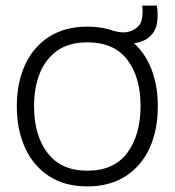

<svg xmlns="http://www.w3.org/2000/svg" viewBox="-20 -650 623 685"><path d="M487.5 -630H539.5Q545.5 -593.5 539.2 -562.8Q533 -532 505 -512Q484 -498 448.2 -493.8Q412.5 -489.5 377.5 -511.5V-542Q403 -534.5 420.5 -534.5Q438 -534.5 453 -542Q480.5 -555.5 485.5 -579Q490.5 -602.5 487.5 -630ZM291.5 15Q211 15 155 -21.5Q99 -58 69.5 -122.5Q40 -187 40 -271Q40 -355.5 70 -419.8Q100 -484 156.2 -519.5Q212.5 -555 291.5 -555Q372 -555 428.2 -518.8Q484.5 -482.5 513.8 -418.5Q543 -354.5 543 -271Q543 -185.5 513.5 -121.2Q484 -57 427.5 -21Q371 15 291.5 15ZM291.5 -41Q387 -41 434.2 -105Q481.5 -169 481.5 -271Q481.5 -375 434 -437Q386.5 -499 291.5 -499Q227 -499 185 -469.8Q143 -440.5 122.2 -389.2Q101.5 -338 101.5 -271Q101.5 -167 149.8 -104Q198 -41 291.5 -41Z"/></svg>

Font: Manrope ExtraLight Light
Style: Regular
Weight: 300
Version: Version 4.504